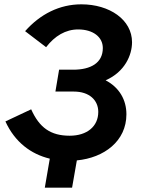

<svg xmlns="http://www.w3.org/2000/svg" viewBox="-20 -731 663 887"><path d="M187 136H313L335 10C461 -2 564 -79 564 -203C564 -270 531 -327 468 -360C557 -399 590 -477 590 -536C590 -640 486 -711 356 -711C255 -711 166 -666 96 -587L193 -513C233 -565 283 -595 341 -595C410 -595 455 -560 455 -509C455 -440 399 -409 318 -409H253L236 -308H321C393 -308 434 -268 434 -214C434 -147 382 -104 302 -104C214 -104 162 -141 124 -226L5 -170C49 -74 123 -19 210 2Z"/></svg>

Font: Fixel Display 20240404 SemiBold
Style: Italic
Weight: 600
Italic angle: -10°
Designer: AlfaBravo + MacPaw
Foundry: Kyrylo Tkachov, Marchela Mozhyna, Serhii Makarenko, Maria Weinstein, Zakhar Kryvoshyya
Version: Version 1.211;Glyphs 3.2 (3225)